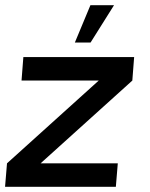

<svg xmlns="http://www.w3.org/2000/svg" viewBox="-50 -720 578 740"><path d="M460 -409.5 106.5 -90.5H404L396.5 0H-30.5L-23 -90.5L330.5 -409.5H33L40 -500H467ZM238.5 -556 298.5 -700H389.5L299 -556Z"/></svg>

Font: Urbanist Medium
Style: Italic
Weight: 500
Italic angle: -8°
Designer: Corey Hu
Foundry: Corey Hu
Version: Version 1.330; ttfautohint (v1.8.4.7-5d5b)